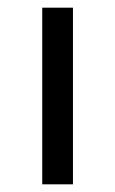

<svg xmlns="http://www.w3.org/2000/svg" viewBox="-20 -480 300 500"><path d="M90 -460V0H170V-460Z"/></svg>

Font: Jost
Style: Regular
Weight: 400
Version: Version 3.710